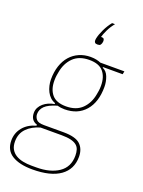

<svg xmlns="http://www.w3.org/2000/svg" viewBox="-189 -824 830 1115"><g transform="rotate(20 226.0 -266.5)"><path d="M388 51Q388 128 329 170Q270 212 158 212Q77 212 31.5 183.5Q-14 155 -14 95Q-14 49 14.5 14Q43 -21 94 -35L95 -41Q54 -54 54 -100Q54 -118 62 -133Q70 -148 83.5 -159.5Q97 -171 114 -178.5Q131 -186 150 -189L151 -195Q133 -201 120 -213.5Q107 -226 98.5 -242.5Q90 -259 85.5 -278.5Q81 -298 81 -317Q81 -363 93.5 -400.5Q106 -438 129 -464Q152 -490 184 -504Q216 -518 254 -518Q274 -518 290 -514.5Q306 -511 317 -506H466L462 -487H341L340 -483Q365 -473 376.5 -443Q388 -413 388 -381Q388 -287 341.5 -233.5Q295 -180 214 -180Q191 -180 169 -186Q116 -170 95 -149Q74 -128 74 -100Q74 -82 86 -67.5Q98 -53 134 -53H255Q329 -53 358.5 -25.5Q388 2 388 51ZM216 -199Q279 -199 315 -234.5Q351 -270 361 -327Q366 -353 366.5 -364Q367 -375 367 -381Q367 -435 340 -467Q313 -499 253 -499Q190 -499 154 -463.5Q118 -428 108 -371Q103 -345 102.5 -334Q102 -323 102 -317Q102 -263 129 -231Q156 -199 216 -199ZM366 52Q366 31 361 15Q356 -1 343 -11.5Q330 -22 307.5 -27.5Q285 -33 251 -33H120Q70 -19 39 12.5Q8 44 8 93Q8 122 19 141Q30 160 49 171.5Q68 183 93 188Q118 193 146 193H176Q261 193 313.5 157.5Q366 122 366 52ZM265 -599Q253 -599 249 -604.5Q245 -610 245 -615Q245 -618 245 -621Q245 -624 246 -629Q251 -654 266.5 -686.5Q282 -719 303 -745H321Q300 -719 287.5 -692.5Q275 -666 270 -648Q284 -648 287.5 -643Q291 -638 291 -632Q291 -630 291 -626.5Q291 -623 289 -616Q287 -610 283 -604.5Q279 -599 265 -599Z"/></g></svg>

Font: IBM Plex Sans Cond Thin
Style: Italic
Weight: 100
Width: 3
Italic angle: -11°
Designer: Mike Abbink, Paul van der Laan, Pieter van Rosmalen
Foundry: Bold Monday
Version: Version 1.3